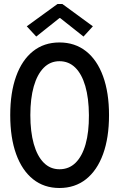

<svg xmlns="http://www.w3.org/2000/svg" viewBox="-20 -942 602 970"><path d="M280.3 7.8Q202.6 7.8 147 -36.6Q91.3 -81.1 61.5 -163.6Q31.7 -246.1 31.7 -360.4Q31.7 -474.1 61.5 -556.6Q91.3 -639.2 147 -683.3Q202.6 -727.5 280.3 -727.5Q358.4 -727.5 414.6 -683.3Q470.7 -639.2 500.7 -556.6Q530.8 -474.1 530.8 -360.4Q530.8 -246.1 500.7 -163.6Q470.7 -81.1 414.6 -36.6Q358.4 7.8 280.3 7.8ZM280.3 -86.9Q328.6 -86.9 361.8 -119.6Q395 -152.3 412.4 -213.4Q429.7 -274.4 429.2 -360.4Q428.7 -446.3 410.9 -507.3Q393.1 -568.4 360.1 -600.6Q327.1 -632.8 280.3 -632.8Q233.9 -632.8 200.9 -599.6Q168 -566.4 150.6 -505.4Q133.3 -444.3 133.3 -360.4Q133.3 -276.4 150.6 -214.8Q168 -153.3 200.9 -120.1Q233.9 -86.9 280.3 -86.9ZM163.1 -757.3 115.2 -809.1 270.5 -921.9H294.9L449.2 -809.1L401.9 -757.3L284.2 -850.6H280.3Z"/></svg>

Font: Reddit Mono Medium
Style: Regular
Weight: 500
Monospace: yes
Designer: Stephen Hutchings
Foundry: Reddit
Version: Version 1.014